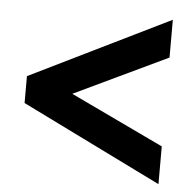

<svg xmlns="http://www.w3.org/2000/svg" viewBox="-44 -640 632 633"><g transform="rotate(5 271.5 -324.0)"><path d="M40 -280V-369L503 -596V-471L194 -324L503 -177V-52Z"/></g></svg>

Font: Prompt Medium
Style: Regular
Weight: 500
Designer: Katatrad Team
Foundry: CadsonDemak
Version: Version 1.001